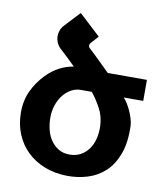

<svg xmlns="http://www.w3.org/2000/svg" viewBox="-90 -888 838 971"><g transform="rotate(10 329.5 -402.5)"><path d="M634 -431H534Q543 -422 553 -406Q563 -390 571.5 -371.5Q580 -353 586 -333.5Q592 -314 593 -296Q596 -210 574 -151Q552 -92 513.5 -56.5Q475 -21 424 -5.5Q373 10 318 9Q256 8 204 -12.5Q152 -33 114.5 -69Q77 -105 56 -155.5Q35 -206 35 -267Q35 -329 58.5 -378.5Q82 -428 120 -467Q179 -528 258 -541Q257 -542 248.5 -550.5Q240 -559 227.5 -571Q215 -583 201 -596Q187 -609 176 -619Q164 -631 157.5 -646Q151 -661 150.5 -676.5Q150 -692 155.5 -707.5Q161 -723 173 -736L246 -814L356 -712L321 -673Q316 -668 316 -659.5Q316 -651 322 -646Q331 -638 349.5 -620.5Q368 -603 386 -585Q404 -567 418 -553.5Q432 -540 433 -539H634ZM442 -267Q440 -317 418.5 -357Q397 -397 370 -431H315H314Q287 -431 264 -418Q241 -405 223.5 -382.5Q206 -360 196 -330.5Q186 -301 186 -267Q186 -233 194 -202.5Q202 -172 218.5 -149Q235 -126 258.5 -112.5Q282 -99 314 -99Q346 -99 370.5 -112.5Q395 -126 411.5 -149Q428 -172 435.5 -202.5Q443 -233 442 -267Z"/></g></svg>

Font: Montserrat_am3
Style: Bold
Weight: 700
Designer: Julieta Ulanovsky
Foundry: Julieta Ulanovsky. Armenina letters added by Vahan Hovhannisyan
Version: Version 2.001